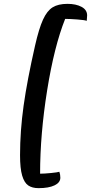

<svg xmlns="http://www.w3.org/2000/svg" viewBox="-20 -820 472 996"><path d="M84 -15Q84 -140 102.5 -272Q121 -404 162 -584Q182 -672 203 -718Q224 -764 253 -782Q282 -800 330 -800Q374 -800 403 -784.5Q432 -769 432 -740Q432 -734 430 -712Q420 -716 381 -719Q342 -722 318 -722Q261 -579 224.5 -351Q188 -123 188 81Q210 81 245 77.5Q280 74 288 71Q293 85 293 102Q293 127 263 141.5Q233 156 180 156Q147 156 126.5 142Q106 128 95 91Q84 54 84 -15Z"/></svg>

Font: Lemonada Light
Style: Regular
Weight: 300
Designer: Mohamed Gaber (Arabic) Eduardo Tunni (Latin)
Foundry: Kief Type Foundry
Version: Version 3.006